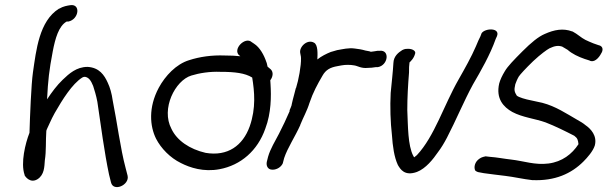

<svg xmlns="http://www.w3.org/2000/svg" viewBox="-20 -691 2452 775"><path d="M256 -604C299 -613 307 -677 263 -670C251 -668 236 -666 219 -656H218C138 -606 126 -488 113 -399C106 -351 101 -221 99 -155C82 -112 63 -33 79 14L80 18C82 21 102 51 132 32C159 14 159 -17 161 -44C167 -81 164 -121 167 -163L169 -169L181 -195C187 -208 193 -221 201 -235C232 -289 271 -352 312 -378C315 -380 319 -381 323 -381C339 -378 347 -366 356 -344C361 -328 368 -307 373 -280C386 -191 402 -72 420 13L428 45C437 85 504 56 495 18L487 -13C466 -91 452 -202 435 -285C431 -314 424 -338 415 -357C401 -388 381 -418 334 -421H333C289 -421 259 -394 233 -369C210 -347 189 -319 170 -290C174 -368 178 -405 193 -484C203 -536 217 -586 249 -604Z M610 -131C630 -92 667 -54 710 -33C747 -14 802 4 866 -8C952 -24 1020 -83 1051 -172C1075 -235 1075 -303 1072 -351L1071 -367C1081 -380 1085 -399 1073 -411L1060 -422C1058 -428 1058 -435 1055 -441C1046 -468 1029 -500 1005 -515L996 -521C970 -545 917 -492 946 -467H947L950 -464C931 -466 911 -467 887 -467C835 -469 786 -462 743 -448C691 -432 647 -385 621 -337C578 -257 585 -181 610 -131ZM752 -386C784 -396 828 -403 870 -401H871C928 -401 969 -396 998 -378C1007 -322 1014 -255 988 -181C960 -103 899 -59 810 -74C745 -89 694 -124 672 -171C629 -252 687 -366 752 -386Z M1505 -420C1547 -427 1555 -491 1512 -486H1504C1496 -484 1489 -484 1477 -482C1476 -482 1474 -483 1471 -484L1455 -487C1447 -489 1441 -491 1434 -492L1413 -495C1387 -499 1362 -492 1343 -489H1342L1318 -482H1317C1297 -474 1277 -464 1261 -451C1262 -473 1264 -511 1247 -519C1220 -534 1186 -501 1192 -476C1193 -467 1195 -465 1195 -456C1196 -426 1185 -367 1175 -336L1174 -335C1170 -318 1166 -305 1162 -289L1158 -272C1157 -266 1157 -265 1154 -258C1148 -243 1149 -248 1149 -242C1136 -212 1121 -180 1106 -151C1091 -122 1071 -90 1062 -58L1057 -38C1054 -24 1059 -6 1080 -6C1099 -6 1116 -18 1122 -33V-34L1127 -53C1141 -95 1171 -139 1192 -186V-187C1203 -215 1220 -245 1229 -275C1244 -319 1261 -350 1282 -386C1295 -409 1313 -419 1342 -424L1358 -427C1374 -430 1394 -430 1410 -427C1424 -425 1438 -414 1465 -417C1475 -417 1485 -418 1497 -420Z M1568 -437C1566 -401 1561 -359 1557 -316C1554 -261 1556 -198 1562 -146C1565 -101 1571 -57 1586 -25C1596 -8 1613 21 1663 3C1699 -11 1728 -48 1748 -77C1761 -94 1773 -114 1784 -135C1820 -204 1852 -282 1889 -350C1921 -405 1958 -469 1981 -534L1986 -545C2000 -580 1938 -578 1924 -557L1919 -544C1915 -536 1908 -522 1901 -504C1883 -462 1856 -414 1831 -370C1771 -265 1734 -141 1663 -65C1659 -62 1655 -58 1652 -56L1649 -60V-62H1648C1626 -105 1627 -181 1624 -247C1624 -297 1627 -349 1631 -398C1631 -416 1631 -426 1633 -439C1637 -443 1651 -455 1656 -476C1658 -485 1646 -494 1627 -494C1620 -494 1614 -494 1604 -489C1588 -479 1569 -464 1568 -437Z M2343 -186C2335 -193 2322 -201 2309 -208C2267 -232 2223 -262 2169 -276L2123 -286C2102 -290 2074 -298 2066 -305C2057 -320 2054 -326 2060 -351C2063 -359 2067 -370 2074 -382C2080 -391 2101 -414 2132 -444C2163 -473 2187 -490 2198 -496C2219 -506 2233 -508 2249 -503L2271 -490C2289 -474 2314 -462 2340 -453L2359 -447C2377 -436 2397 -456 2407 -476C2414 -486 2417 -505 2395 -509L2375 -516C2364 -521 2352 -525 2343 -530C2325 -539 2312 -553 2291 -564H2290C2253 -578 2217 -571 2179 -554C2153 -543 2124 -519 2089 -484C2054 -449 2029 -423 2018 -404C2007 -386 1999 -369 1995 -354C1981 -293 2012 -259 2048 -239C2089 -217 2140 -212 2182 -197C2221 -182 2263 -161 2298 -143C2311 -133 2313 -127 2315 -109C2289 -69 2249 -38 2194 -31C2139 -24 2095 -41 2043 -47C2015 -50 1986 -56 1957 -58L1940 -60C1938 -60 1922 -56 1916 -51C1896 -38 1892 -16 1898 -3C1902 1 1908 4 1917 5L1933 8C1959 11 1990 16 2020 19C2054 23 2092 32 2128 36H2129C2220 40 2286 10 2335 -39C2351 -55 2374 -81 2381 -104C2391 -143 2365 -171 2343 -186Z"/></svg>

Font: Stray Cat
Style: ExBdObl
Weight: 800
Version: Version 1.0